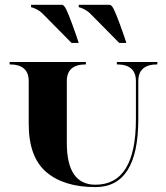

<svg xmlns="http://www.w3.org/2000/svg" viewBox="-20 -762 680 787"><path d="M498 -585.9H468.8L352.1 -704.1Q339.4 -717.3 322.8 -725.1Q307.6 -732.4 302.7 -732.4V-742.2H429.7Q434.6 -742.2 440.4 -734.4Q452.1 -719.7 488.3 -615.2ZM302.7 -585.9H273.4L156.7 -704.1Q144 -717.3 127.4 -725.1Q112.3 -732.4 107.4 -732.4V-742.2H234.4Q239.3 -742.2 245.1 -734.4Q256.8 -719.7 293 -615.2ZM546.9 -273.4Q546.9 4.9 371.1 4.9Q242.2 4.9 169.9 -56.6Q97.7 -118.2 97.7 -253.9V-429.7Q97.7 -498 19.5 -498V-507.8H332V-498Q253.9 -498 253.9 -429.7V-175.8Q253.9 -4.9 371.1 -4.9Q537.1 -4.9 537.1 -273.4V-429.7Q537.1 -498 459 -498V-507.8H625V-498Q546.9 -498 546.9 -429.7Z"/></svg>

Font: spinweradC
Style: Bold
Weight: 700
Width: 7
Version: Version 0.3